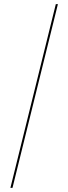

<svg xmlns="http://www.w3.org/2000/svg" viewBox="-20 -780 328 922"><path d="M30 122H40L258 -760H248Z"/></svg>

Font: Noto Serif Display
Style: Bold
Weight: 700
Designer: Monotype Design Team
Foundry: Monotype Imaging Inc.
Version: Version 2.009